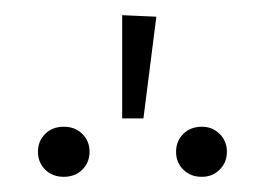

<svg xmlns="http://www.w3.org/2000/svg" viewBox="-20 -869 349 253"><path d="M186 -847 169 -713H141V-849ZM98 -669Q98 -655 88.5 -645.5Q79 -636 64 -636Q49 -636 39.5 -645.5Q30 -655 30 -669Q30 -683 39.5 -692.5Q49 -702 64 -702Q79 -702 88.5 -692.5Q98 -683 98 -669ZM279 -669Q279 -655 269.5 -645.5Q260 -636 246 -636Q231 -636 221.5 -645.5Q212 -655 212 -669Q212 -683 221.5 -692.5Q231 -702 246 -702Q260 -702 269.5 -692.5Q279 -683 279 -669Z"/></svg>

Font: FiraGO ExtraLight
Style: Regular
Weight: 200
Designer: bBox Type
Foundry: bBox Type GmbH
Version: Version 1.001